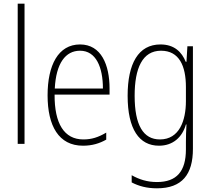

<svg xmlns="http://www.w3.org/2000/svg" viewBox="-20 -780 1141 1041"><path d="M113 0V-760H76V0Z M414 -539C296 -539 238 -427 238 -263C238 -98 298 10 430 10C479 10 519 -2 556 -23V-61C512 -35 476 -24 432 -24C328 -24 275 -110 276 -267H574V-300C574 -428 529 -539 414 -539ZM414 -505C501 -505 538 -415 538 -300H277C284 -437 335 -505 414 -505Z M850 -539C730 -539 672 -435 672 -261C672 -79 735 10 842 10C918 10 968 -36 988 -105H991C989 -67 988 -41 988 -10V30C988 149 938 207 831 207C778 207 735 193 694 170V209C732 229 776 241 831 241C968 241 1026 165 1026 27V-529H996L991 -445H987C966 -497 926 -539 850 -539ZM853 -505C952 -505 988 -422 988 -308V-232C988 -127 953 -24 847 -24C757 -24 710 -101 710 -261C710 -410 752 -505 853 -505Z"/></svg>

Font: Noto Sans Georgian Condensed ExtraLight
Style: Regular
Weight: 200
Width: 3
Designer: Monotype Design Team, Akaki Razmadze
Foundry: Google LLC
Version: Version 2.005